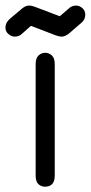

<svg xmlns="http://www.w3.org/2000/svg" viewBox="-60 -666 334 707"><path d="M60.5 -568.4 144.5 -536.1C153 -532.9 160.8 -531.2 168 -531.2C175.1 -531.2 183.6 -534.8 193.4 -542L236.3 -579.1C248 -587.6 253.9 -598.6 253.9 -612.3C253.9 -622.1 250.3 -630 243.2 -636.2C236 -642.4 228.5 -645.5 220.7 -645.5C209.6 -645.5 200.5 -641.9 193.4 -634.8L164.1 -609.4C162.1 -607.4 160.8 -606.4 160.2 -606.4C158.9 -606.4 156.9 -607.1 154.3 -608.4L69.3 -640.6C60.9 -643.9 53.4 -645.5 46.9 -645.5C38.4 -645.5 29.9 -641.9 21.5 -634.8L-22.5 -597.7C-34.2 -587.9 -40 -576.8 -40 -564.5C-40 -554.7 -36.3 -546.7 -28.8 -540.5C-21.3 -534.3 -13.7 -531.2 -5.9 -531.2C5.2 -531.2 14.3 -534.8 21.5 -542L49.8 -567.4C51.8 -569.3 53.4 -570.3 54.7 -570.3C56 -570.3 57.9 -569.7 60.5 -568.4ZM71.3 -429.7V-19.5C71.3 -4.6 74.7 6 81.5 12.2C88.4 18.4 96.4 21.5 105.5 21.5C129.6 21.5 141.6 7.8 141.6 -19.5V-429.7C141.6 -444.7 138 -455.4 130.9 -461.9C123.7 -468.4 115.6 -471.7 106.4 -471.7C97.3 -471.7 89.2 -468.4 82 -461.9C74.9 -455.4 71.3 -444.7 71.3 -429.7Z"/></svg>

Font: Jura
Style: DemiBold
Weight: 600
Version: Version 2.5.1